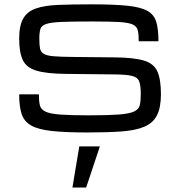

<svg xmlns="http://www.w3.org/2000/svg" viewBox="-20 -593 816 875"><path d="M380.4 10.7Q277.8 10.7 215.6 3.9Q153.3 -2.9 121.3 -21.5Q89.4 -40 78.4 -74.2Q67.4 -108.4 67.4 -163.1H157.2Q157.2 -132.3 161.6 -113.5Q166 -94.7 186.5 -84.7Q207 -74.7 253.2 -71Q299.3 -67.4 382.8 -67.4Q471.2 -67.4 520.3 -71Q569.3 -74.7 590.8 -84.7Q612.3 -94.7 616.9 -113.8Q621.6 -132.8 621.6 -164.1Q621.6 -202.1 614.7 -221.2Q607.9 -240.2 582.5 -246.8Q557.1 -253.4 501.5 -253.9L277.8 -256.3Q191.4 -257.3 146 -271Q100.6 -284.7 84 -319.1Q67.4 -353.5 67.4 -417Q67.4 -476.1 85.7 -508.3Q104 -540.5 143.1 -554.2Q182.1 -567.9 244.6 -570.6Q307.1 -573.2 395.5 -573.2Q499.5 -573.2 560.8 -566.9Q622.1 -560.5 652.6 -543Q683.1 -525.4 692.6 -491.9Q702.1 -458.5 702.1 -404.8H612.3Q612.3 -436.5 607.9 -454.8Q603.5 -473.1 584.2 -481.7Q564.9 -490.2 521.7 -492.7Q478.5 -495.1 400.4 -495.1Q311.5 -495.1 262.2 -493.2Q212.9 -491.2 190.9 -483.9Q168.9 -476.6 164.1 -460.7Q159.2 -444.8 159.2 -417Q159.2 -388.7 162.4 -372.3Q165.5 -356 179.2 -347.7Q192.9 -339.4 223.9 -336.7Q254.9 -334 310.5 -333.5L503.4 -331.5Q590.3 -330.6 635.5 -317.1Q680.7 -303.7 697 -267.8Q713.4 -231.9 713.4 -164.1Q713.4 -103 695.6 -67.9Q677.7 -32.7 638.7 -15.9Q599.6 1 535.9 5.9Q472.2 10.7 380.4 10.7ZM435.1 74.2 372.6 261.7H310.1L341.3 74.2Z"/></svg>

Font: Michroma
Style: Regular
Weight: 400
Designer: Vernon Adams
Foundry: Vernon Adams
Version: Version 1.100; ttfautohint (v1.8.4.7-5d5b);gftools[0.9.29]